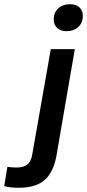

<svg xmlns="http://www.w3.org/2000/svg" viewBox="-133 -703 413 911"><path d="M-45 188Q-62 188 -81 186Q-100 184 -113 180L-98 89Q-87 90 -76 91Q-65 92 -55 92Q-21 92 -3 77Q15 62 20 30L108 -470H222L134 41Q119 117 77 152.5Q35 188 -45 188ZM183 -555Q154 -555 138 -570.5Q122 -586 122 -610Q122 -644 143.5 -663.5Q165 -683 199 -683Q229 -683 244.5 -667.5Q260 -652 260 -628Q260 -595 238.5 -575Q217 -555 183 -555Z"/></svg>

Font: Gantari SemiBold
Style: Italic
Weight: 600
Italic angle: -10°
Designer: Anugrah Pasau
Foundry: Lafontype
Version: Version 1.000